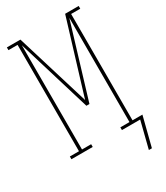

<svg xmlns="http://www.w3.org/2000/svg" viewBox="-221 -826 943 1093"><g transform="rotate(-30 250.0 -280.0)"><path d="M422 175 466 0H346V-18H406V-703L260 -221H240L94 -703V-18H154V0H14V-18H74V-717H14V-735H103L250 -253L397 -735H486V-717H426V-18H491L442 175Z"/></g></svg>

Font: Iosevka Curly Slab Thin
Style: Regular
Weight: 100
Monospace: yes
Designer: Belleve Invis
Foundry: Belleve Invis
Version: Version 22.1.2; ttfautohint (v1.8.4)